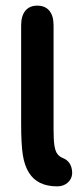

<svg xmlns="http://www.w3.org/2000/svg" viewBox="-20 -651 277 681"><path d="M183 10Q205 10 220 -3Q235 -16 236 -36Q236 -57 227.5 -70.5Q219 -84 204 -90Q191 -95 183.5 -105Q176 -115 173 -135Q170 -155 170 -191V-561Q170 -595 155 -613Q140 -631 112 -631Q85 -631 70 -613Q55 -595 55 -561V-211Q55 -139 61 -101Q67 -63 83 -38Q113 10 183 10Z"/></svg>

Font: Beiruti
Style: Bold
Weight: 700
Designer: Arlette Boutros
Foundry: Boutros
Version: Version 1.41